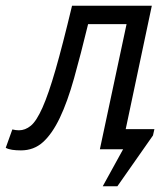

<svg xmlns="http://www.w3.org/2000/svg" viewBox="-53 -520 579 669"><path d="M388 -436H254Q228 -329 205 -247Q182 -165 155.5 -109.5Q129 -54 97 -25Q65 4 20 4Q3 4 -10.5 2Q-24 0 -33 -5L-10 -69Q2 -66 13 -66Q35 -66 54.5 -82Q74 -98 95 -145Q116 -192 140.5 -277Q165 -362 198 -500H268H476L385 -70H485L480 -48L356 129H305L376 0H370H295Z"/></svg>

Font: PT Sans
Style: Italic
Weight: 400
Italic angle: -12°
Designer: A.Korolkova, O.Umpeleva, V.Yefimov
Foundry: ParaType Ltd
Version: Version 2.003W OFL